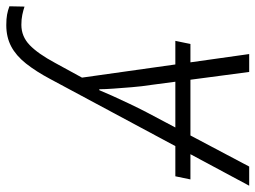

<svg xmlns="http://www.w3.org/2000/svg" viewBox="-221 -451 813 611"><g transform="rotate(90 185.5 -145.5)"><path d="M10 -297 20 -345H451L441 -297ZM-40 241Q-60 241 -73.5 238.5Q-87 236 -100 231L-99 183Q-87 187 -73 190Q-59 193 -41 193Q-4 193 23.5 166.5Q51 140 80 86L127 0L52 -532H109L150 -222Q155 -190 157.5 -158.5Q160 -127 162 -100Q164 -73 164 -55H167Q173 -70 184.5 -95.5Q196 -121 210 -150.5Q224 -180 237 -205L410 -532H471L131 102Q107 147 82 178.5Q57 210 27.5 225.5Q-2 241 -40 241Z"/></g></svg>

Font: Noto Sans Display Light
Style: Italic
Weight: 300
Italic angle: -12°
Designer: Monotype Design Team
Foundry: Monotype Imaging Inc.
Version: Version 2.003